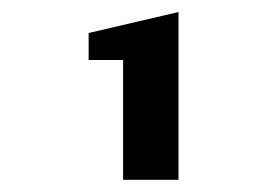

<svg xmlns="http://www.w3.org/2000/svg" viewBox="-20 -630 423 313"><path d="M271 -336.9H180.7V-532.2H124.5V-576.2L271 -610.4Z"/></svg>

Font: Squarish Sans CT
Style: Regular
Weight: 400
Version: Version 0.9